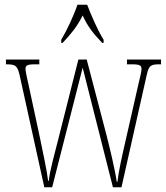

<svg xmlns="http://www.w3.org/2000/svg" viewBox="-20 -786 698 806"><path d="M237 -619V-606H243C279 -645 303 -673 327 -721C349 -673 372 -645 409 -606H415V-619C391 -657 363 -721 346 -766H305C290 -721 260 -657 237 -619ZM64 -463 166 0H199L327 -502L454 0H490L595 -467C605 -513 612 -516 653 -516H656V-536H513V-516H536C570 -516 574 -509 574 -496C574 -484 567 -459 560 -428L510 -208C491 -125 478 -67 473 -23H470C464 -69 439 -173 426 -223L344 -536H309L226 -207C214 -158 187 -63 185 -27H182C178 -64 158 -158 148 -206L101 -425C96 -446 87 -487 87 -496C87 -509 91 -516 125 -516H145V-536H5V-516H6C46 -516 54 -511 64 -463Z"/></svg>

Font: Noto Serif Devanagari ExtraCondensed Thin
Style: Regular
Weight: 100
Width: 2
Designer: Universal Thirst, Indian Type Foundry and the Monotype Design Team
Foundry: Monotype Imaging Inc.
Version: Version 2.004